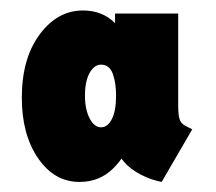

<svg xmlns="http://www.w3.org/2000/svg" viewBox="-20 -746 421 374"><path d="M134.8 -391.6Q85.9 -391.6 54.2 -437.7Q22.5 -483.9 22.5 -555.7Q22.5 -631.8 57.1 -678.7Q91.8 -725.6 141.6 -725.6Q178.7 -725.6 203.1 -701.9Q227.5 -678.2 239.7 -640.6Q252 -603 252 -561.5Q252 -519 238.5 -480.2Q225.1 -441.4 199 -416.5Q172.9 -391.6 134.8 -391.6ZM176.8 -498Q189.9 -498 198 -514.2Q206.1 -530.3 206.1 -559.6Q206.1 -585.4 199.5 -602.8Q192.9 -620.1 176.8 -620.1Q163.6 -620.1 154.5 -603.8Q145.5 -587.4 145.5 -559.6Q145.5 -533.2 154.5 -515.6Q163.6 -498 176.8 -498ZM294.9 -391.6 286.1 -393.6Q263.7 -399.4 244.6 -411.4Q225.6 -423.3 215.8 -438.5H223.6H193.4L206.1 -475.6V-669.9L187.5 -696.3H204.1V-719.7H327.1V-542Q327.1 -520 330.3 -512.5Q333.5 -504.9 340.8 -501L354.5 -494.1Z"/></svg>

Font: Reddit Sans Condensed Black
Style: Regular
Weight: 900
Designer: Stephen Hutchings
Foundry: Reddit
Version: Version 1.014